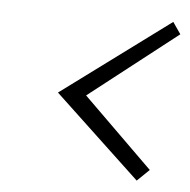

<svg xmlns="http://www.w3.org/2000/svg" viewBox="-38 -555 471 475"><g transform="rotate(5 197.0 -317.5)"><path d="M318 -118 105 -318 374 -517 394 -488 175 -317 348 -147Z"/></g></svg>

Font: Arsenal SC
Style: Italic
Weight: 400
Italic angle: -9.10001°
Designer: Andrij Shevchenko
Foundry: Stairsfor
Version: Version 2.001; ttfautohint (v1.8.4.7-5d5b)